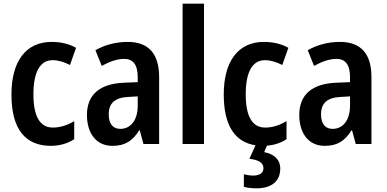

<svg xmlns="http://www.w3.org/2000/svg" viewBox="-20 -780 2094 1040"><path d="M256 10C303 10 347 -3 382 -26V-124C346 -102 307 -89 266 -89C197 -89 161 -149 161 -269C161 -390 197 -454 265 -454C296 -454 328 -444 359 -428L392 -521C357 -541 312 -553 260 -553C119 -553 42 -447 42 -268C42 -79 118 10 256 10Z M672 -553C605 -553 546 -536 497 -508L531 -423C575 -447 615 -461 652 -461C701 -461 726 -430 726 -361V-335L653 -332C521 -327 451 -268 451 -157C451 -62 498 10 589 10C658 10 698 -17 734 -74H737L757 0H842V-363C842 -488 785 -553 672 -553ZM677 -255 726 -258V-208C726 -128 687 -82 632 -82C593 -82 569 -107 569 -161C569 -220 601 -252 677 -255Z M1085 0V-760H969V0Z M1498 133C1498 83 1463 54 1411 44L1426 9C1466 6 1502 -6 1532 -26V-124C1496 -102 1457 -89 1416 -89C1347 -89 1311 -149 1311 -269C1311 -390 1347 -454 1415 -454C1446 -454 1478 -444 1509 -428L1542 -521C1507 -541 1462 -553 1410 -553C1269 -553 1192 -447 1192 -268C1192 -99 1253 -10 1364 7L1331 80C1378 86 1407 100 1407 131C1407 156 1388 171 1351 171C1335 171 1317 168 1301 164V232C1318 237 1342 240 1370 240C1452 240 1498 201 1498 133Z M1822 -553C1755 -553 1696 -536 1647 -508L1681 -423C1725 -447 1765 -461 1802 -461C1851 -461 1876 -430 1876 -361V-335L1803 -332C1671 -327 1601 -268 1601 -157C1601 -62 1648 10 1739 10C1808 10 1848 -17 1884 -74H1887L1907 0H1992V-363C1992 -488 1935 -553 1822 -553ZM1827 -255 1876 -258V-208C1876 -128 1837 -82 1782 -82C1743 -82 1719 -107 1719 -161C1719 -220 1751 -252 1827 -255Z"/></svg>

Font: Noto Sans Ethiopic Cond SemBd
Style: Regular
Weight: 600
Width: 3
Designer: Monotype Design Team
Foundry: Monotype Imaging Inc.
Version: Version 2.102